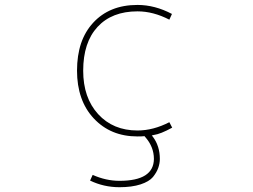

<svg xmlns="http://www.w3.org/2000/svg" viewBox="-20 -576 1040 790"><path d="M471.7 194.3Q407.2 194.3 350.6 167L361.3 143.6Q416 168 471.7 168Q612.3 168 613.3 78.1Q613.3 27.3 576.2 -13.7L575.2 -15.6H572.3Q565.4 -14.6 545.9 -14.6Q490.2 -14.6 445.3 -33.2Q400.4 -51.8 365.7 -88.9Q331.1 -126 314 -175.3Q296.9 -224.6 296.9 -285.2Q296.9 -347.7 313.5 -397.5Q330.1 -446.3 363.3 -482.4Q396.5 -518.6 441.9 -537.1Q487.3 -555.7 545.9 -555.7Q617.2 -555.7 687.5 -518.6L676.8 -495.1Q610.4 -529.3 545.9 -529.3Q440.4 -529.3 381.3 -465.3Q322.3 -401.4 322.3 -285.2Q322.3 -173.8 383.8 -106.4Q445.3 -39.1 545.9 -39.1Q610.4 -39.1 676.8 -73.2L688.5 -50.8Q640.6 -24.4 612.3 -20.5L604.5 -18.6L609.4 -12.7Q637.7 25.4 637.7 78.1Q637.7 95.7 631.3 114.3Q625 132.8 609.4 152.3Q593.8 170.9 558.6 182.6Q522.5 194.3 471.7 194.3Z"/></svg>

Font: Mgen+ 1mn thin
Style: Regular
Weight: 100
Designer: [Source Han Sans]
Ryoko NISHIZUKA  (kana & ideographs); Paul D. Hunt (Latin, Greek & Cyrillic); Wenlong ZHANG  (bopomofo
Version: Version 1.059.20150602